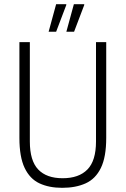

<svg xmlns="http://www.w3.org/2000/svg" viewBox="-20 -888 602 920"><path d="M278 12Q215 12 169 -9.5Q123 -31 98 -83.5Q73 -136 73 -227V-686H123V-210Q123 -118 163 -76Q203 -34 280 -34Q358 -34 399 -76Q440 -118 440 -210V-686H489V-227Q489 -136 463.5 -83.5Q438 -31 390.5 -9.5Q343 12 278 12ZM298 -736 334 -868H383L384 -865L335 -736ZM213 -736 249 -868H297L298 -865L249 -736Z"/></svg>

Font: Archivo Condensed Thin
Style: Regular
Weight: 250
Width: 3
Designer: Hector Gatti
Foundry: Omnibus-Type
Version: Version 2.001